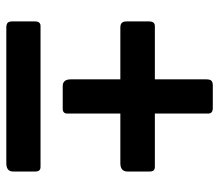

<svg xmlns="http://www.w3.org/2000/svg" viewBox="-64 -682 710 623"><g transform="rotate(90 291.5 -370.0)"><path d="M536 -57Q536 -35 509 -35H69Q58 -35 53.5 -39.5Q49 -44 49 -54V-128Q49 -146 64 -146H521Q536 -146 536 -130ZM536 -428Q536 -405 509 -405H69Q58 -405 53.5 -410Q49 -415 49 -425V-498Q49 -517 64 -517H521Q536 -517 536 -501ZM259 -218Q237 -218 237 -244V-684Q237 -696 241.5 -700.5Q246 -705 257 -705H330Q348 -705 348 -690V-233Q348 -218 332 -218Z"/></g></svg>

Font: Libre Franklin
Style: Bold
Weight: 700
Designer: Pablo Impallari, Rodrigo Fuenzalida, Nhung Nguyen
Foundry: Impallari Type
Version: Version 3.000